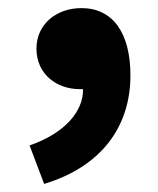

<svg xmlns="http://www.w3.org/2000/svg" viewBox="-20 -227 391 474"><path d="M89 227C228 185 302 88 302 -41C302 -145 259 -207 181 -207C119 -207 70 -167 70 -107C70 -43 121 -7 176 -7C179 -7 182 -7 185 -7C186 48 140 102 53 132Z"/></svg>

Font: Source Han Sans HK Heavy
Style: Regular
Weight: 900
Designer: Ryoko NISHIZUKA 西塚涼子 (kana, bopomofo & ideographs); Paul D. Hunt (Latin, Greek & Cyrillic); Sandoll Communications 산돌커뮤니
Foundry: Adobe
Version: Version 2.000;hotconv 1.0.107;makeotfexe 2.5.65593